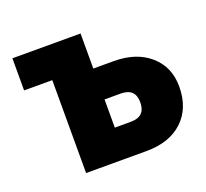

<svg xmlns="http://www.w3.org/2000/svg" viewBox="-95 -623 791 736"><g transform="rotate(-20 301.0 -255.0)"><path d="M138 0V-379H23V-510H301V-367H384Q476 -367 531.5 -318.5Q587 -270 587 -190Q587 -102 533 -51Q479 0 384 0ZM367 -241H301V-126H367Q426 -126 426 -184Q426 -241 367 -241Z"/></g></svg>

Font: Wix Madefor Text ExtraBold
Style: Regular
Weight: 800
Designer: Dalton Maag Ltd
Foundry: Dalton Maag Ltd
Version: Version 3.100